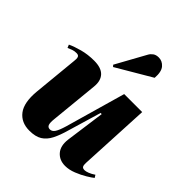

<svg xmlns="http://www.w3.org/2000/svg" viewBox="-224 -952 1109 1109"><g transform="rotate(45 330.0 -398.0)"><path d="M10 -497Q39 -511 83.5 -523Q128 -535 179 -535Q237 -535 263 -507.5Q289 -480 284 -429L255 -136Q251 -101 256.5 -87Q262 -73 279 -73Q296 -73 308 -91Q320 -109 333 -153L438 -521H585L563 -84Q562 -66 566.5 -57Q571 -48 587 -48Q597 -48 614 -54.5Q631 -61 650 -74L660 -58Q648 -48 620 -31Q592 -14 557 0Q522 14 490 14Q443 14 415.5 -17.5Q388 -49 395 -106L428 -347L419 -348L359 -146Q344 -92 325.5 -56Q307 -20 278 -2Q249 16 200 16Q133 16 97.5 -30.5Q62 -77 71 -174L98 -451Q101 -471 97 -482.5Q93 -494 76 -494Q59 -494 45 -489Q31 -484 18 -478ZM374 -779Q381 -792 394.5 -802Q408 -812 430 -812Q459 -812 479.5 -788.5Q500 -765 496 -712L282 -586L273 -596Z"/></g></svg>

Font: Literata 72pt ExtraBold
Style: Italic
Weight: 800
Italic angle: -2°
Designer: Latin by Veronika Burian and Jose Scaglione. Greek by Irene Vlachou. Cyrillic by Vera Evstafieva
Foundry: TypeTogether
Version: Version 3.002